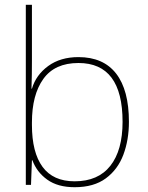

<svg xmlns="http://www.w3.org/2000/svg" viewBox="-20 -780 623 810"><path d="M88.9 0V-759.8H114.7V-524.9Q114.7 -501 114.3 -466.1Q113.8 -431.2 112.8 -405.8H114.7Q131.8 -463.9 183.3 -501.5Q234.9 -539.1 311 -539.1Q416 -539.1 470 -469.5Q523.9 -399.9 523.9 -266.1Q523.9 -189.9 500.5 -127.4Q477.1 -64.9 426.5 -27.6Q376 9.8 294.9 9.8Q223.6 9.8 179.2 -22.2Q134.8 -54.2 116.7 -104H114.7L110.8 0ZM311 -514.2Q210.9 -514.2 162.8 -447Q114.7 -379.9 114.7 -263.2V-252.9Q114.7 -137.2 159.4 -76.2Q204.1 -15.1 294.9 -15.1Q394 -15.1 445.6 -80.6Q497.1 -146 497.1 -266.1Q497.1 -514.2 311 -514.2Z"/></svg>

Font: Nokora Thin
Style: Regular
Weight: 100
Designer: Danh Hong
Version: Version 8.000; ttfautohint (v1.8.3)